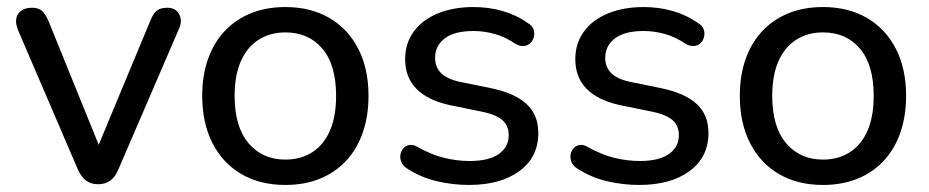

<svg xmlns="http://www.w3.org/2000/svg" viewBox="-20 -516 2636 545"><path d="M258 7Q239 7 225 -3Q211 -13 201 -35L31 -431Q24 -448 26 -462Q28 -476 39.5 -485Q51 -494 71 -494Q88 -494 98 -486Q108 -478 117 -458L274 -71H246L407 -458Q415 -478 425.5 -486Q436 -494 455 -494Q472 -494 481.5 -485Q491 -476 493 -462Q495 -448 487 -432L316 -35Q307 -13 292.5 -3Q278 7 258 7Z M790 9Q718 9 665 -22Q612 -53 583 -110Q554 -167 554 -244Q554 -302 570.5 -348.5Q587 -395 618 -428Q649 -461 692.5 -478.5Q736 -496 790 -496Q862 -496 915 -465Q968 -434 997 -377.5Q1026 -321 1026 -244Q1026 -186 1009.5 -139Q993 -92 962 -59Q931 -26 887.5 -8.5Q844 9 790 9ZM790 -63Q834 -63 866.5 -84Q899 -105 916.5 -145Q934 -185 934 -244Q934 -332 895 -378Q856 -424 790 -424Q747 -424 714.5 -403.5Q682 -383 664 -343Q646 -303 646 -244Q646 -156 685.5 -109.5Q725 -63 790 -63Z M1311 9Q1266 9 1220.5 -1.5Q1175 -12 1135 -38Q1124 -45 1119.5 -55.5Q1115 -66 1116.5 -76.5Q1118 -87 1125 -95Q1132 -103 1142.5 -104.5Q1153 -106 1165 -99Q1204 -77 1240.5 -68Q1277 -59 1313 -59Q1368 -59 1396 -79Q1424 -99 1424 -132Q1424 -160 1405.5 -175.5Q1387 -191 1348 -199L1255 -218Q1193 -232 1161.5 -264.5Q1130 -297 1130 -348Q1130 -393 1154.5 -426.5Q1179 -460 1223 -478Q1267 -496 1324 -496Q1368 -496 1407.5 -484.5Q1447 -473 1479 -450Q1491 -443 1494.5 -432.5Q1498 -422 1495.5 -411.5Q1493 -401 1486 -394Q1479 -387 1468 -385.5Q1457 -384 1444 -391Q1415 -411 1384.5 -419.5Q1354 -428 1324 -428Q1270 -428 1242.5 -407Q1215 -386 1215 -352Q1215 -326 1231.5 -309Q1248 -292 1284 -284L1377 -265Q1442 -251 1475 -220.5Q1508 -190 1508 -138Q1508 -70 1454.5 -30.5Q1401 9 1311 9Z M1794 9Q1749 9 1703.5 -1.5Q1658 -12 1618 -38Q1607 -45 1602.5 -55.5Q1598 -66 1599.5 -76.5Q1601 -87 1608 -95Q1615 -103 1625.5 -104.5Q1636 -106 1648 -99Q1687 -77 1723.5 -68Q1760 -59 1796 -59Q1851 -59 1879 -79Q1907 -99 1907 -132Q1907 -160 1888.5 -175.5Q1870 -191 1831 -199L1738 -218Q1676 -232 1644.5 -264.5Q1613 -297 1613 -348Q1613 -393 1637.5 -426.5Q1662 -460 1706 -478Q1750 -496 1807 -496Q1851 -496 1890.5 -484.5Q1930 -473 1962 -450Q1974 -443 1977.5 -432.5Q1981 -422 1978.5 -411.5Q1976 -401 1969 -394Q1962 -387 1951 -385.5Q1940 -384 1927 -391Q1898 -411 1867.5 -419.5Q1837 -428 1807 -428Q1753 -428 1725.5 -407Q1698 -386 1698 -352Q1698 -326 1714.5 -309Q1731 -292 1767 -284L1860 -265Q1925 -251 1958 -220.5Q1991 -190 1991 -138Q1991 -70 1937.5 -30.5Q1884 9 1794 9Z M2316 9Q2244 9 2191 -22Q2138 -53 2109 -110Q2080 -167 2080 -244Q2080 -302 2096.5 -348.5Q2113 -395 2144 -428Q2175 -461 2218.5 -478.5Q2262 -496 2316 -496Q2388 -496 2441 -465Q2494 -434 2523 -377.5Q2552 -321 2552 -244Q2552 -186 2535.5 -139Q2519 -92 2488 -59Q2457 -26 2413.5 -8.5Q2370 9 2316 9ZM2316 -63Q2360 -63 2392.5 -84Q2425 -105 2442.5 -145Q2460 -185 2460 -244Q2460 -332 2421 -378Q2382 -424 2316 -424Q2273 -424 2240.5 -403.5Q2208 -383 2190 -343Q2172 -303 2172 -244Q2172 -156 2211.5 -109.5Q2251 -63 2316 -63Z"/></svg>

Font: Nunito Medium
Style: Regular
Weight: 500
Designer: Vernon Adams
Foundry: Vernon Adams
Version: Version 3.601